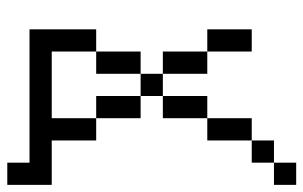

<svg xmlns="http://www.w3.org/2000/svg" viewBox="-176 -552 852 540"><g transform="rotate(-90 250.0 -282.0)"><path d="M62.5 62.5H0V125H62.5ZM62.5 62.5H125V0H62.5ZM125 0H187.5Q187.5 0 187.5 -125H125Q125 -125 125 0ZM375 -125Q375 -125 375 0H437.5Q437.5 0 437.5 -125ZM187.5 -125H250Q250 -125 250 -250H187.5Q187.5 -250 187.5 -125ZM375 -125Q375 -125 375 -250H312.5Q312.5 -250 312.5 -125ZM250 -250H312.5V-312.5H250ZM250 -312.5Q250 -312.5 250 -437.5H187.5Q187.5 -437.5 187.5 -312.5ZM312.5 -312.5H375Q375 -312.5 375 -437.5H312.5Q312.5 -437.5 312.5 -312.5ZM187.5 -437.5Q187.5 -437.5 187.5 -562.5H375Q375 -562.5 375 -437.5H437.5V-625H62.5V-687.5H0Q0 -687.5 0 -562.5H125Q125 -562.5 125 -437.5Z"/></g></svg>

Font: UnifontExMono
Style: Regular
Weight: 500
Version: Version 15.0.06